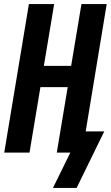

<svg xmlns="http://www.w3.org/2000/svg" viewBox="-20 -755 548 950"><path d="M242 175 328 0H261L315 -324H180L126 0H1L123 -735H248L197 -429H332L383 -735H508L404 -105H496L359 175Z"/></svg>

Font: Iosevka SS04 Extrabold Oblique
Style: Regular
Weight: 800
Italic angle: -9°
Monospace: yes
Designer: Belleve Invis
Foundry: Belleve Invis
Version: Version 19.0.0; ttfautohint (v1.8.4)